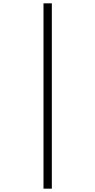

<svg xmlns="http://www.w3.org/2000/svg" viewBox="-20 -906 570 1152"><path d="M241 -886V226H291V-886Z"/></svg>

Font: Noto Sans Kannada UI SemiCondensed Light
Style: Regular
Weight: 300
Width: 4
Designer: Jelle Bosma - Monotype Design Team
Foundry: Monotype Imaging Inc.
Version: Version 2.005